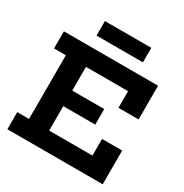

<svg xmlns="http://www.w3.org/2000/svg" viewBox="-212 -1122 1236 1289"><g transform="rotate(30 406.0 -478.0)"><path d="M521 -442.5V-322H199V-442.5ZM608.5 -261.5H764.5V0H25.5V-132.5H117V-626.5H25.5V-759H755.5V-497.5H599.5V-626.5H273V-132.5H608.5ZM589 -956.5V-844H229.5V-956.5Z"/></g></svg>

Font: Hepta Slab
Style: Bold
Weight: 700
Designer: Michael LaGattuta
Foundry: Michael LaGattuta
Version: Version 1.100